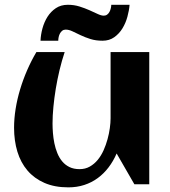

<svg xmlns="http://www.w3.org/2000/svg" viewBox="-20 -786 726 819"><path d="M40 -241.2Q40 -279.8 46.6 -321.3Q53.2 -362.8 65.7 -404.3Q78.1 -445.8 95.7 -486.3Q113.3 -526.9 135.3 -564H255.9Q243.7 -527.3 234.1 -487.5Q224.6 -447.8 218 -408Q211.4 -368.2 207.8 -330.1Q204.1 -292 204.1 -259.3Q204.1 -240.2 205.8 -218.5Q207.5 -196.8 211.9 -175Q216.3 -153.3 224.4 -133.3Q232.4 -113.3 245.1 -97.9Q257.8 -82.5 276.1 -73.5Q294.4 -64.5 319.3 -64.5Q343.8 -64.5 363 -75.4Q382.3 -86.4 397 -104.2Q411.6 -122.1 421.9 -145Q432.1 -168 438.7 -192.1Q445.3 -216.3 448.5 -239.5Q451.7 -262.7 451.7 -281.2V-564H616.7V0H553.2L477.5 -131.3Q463.4 -98.6 443.1 -72Q422.9 -45.4 397 -26.4Q371.1 -7.3 339.6 2.9Q308.1 13.2 271.5 13.2Q212.9 13.2 169.4 -5.9Q126 -24.9 97.2 -58.6Q68.4 -92.3 54.2 -138.9Q40 -185.5 40 -241.2ZM532.7 -765.6Q530.8 -741.2 523.4 -714.4Q516.1 -687.5 502.2 -664.8Q488.3 -642.1 467.3 -627.2Q446.3 -612.3 417.5 -612.3Q388.7 -612.3 365.5 -619.6Q342.3 -627 323.5 -636Q304.7 -645 289.3 -652.3Q273.9 -659.7 260.3 -659.7Q251.5 -659.7 245.6 -655Q239.7 -650.4 235.8 -643.3Q231.9 -636.2 230.2 -627.9Q228.5 -619.6 228.5 -612.3H152.8Q153.8 -637.7 161.1 -664.8Q168.5 -691.9 182.6 -714.4Q196.8 -736.8 218.3 -751.2Q239.7 -765.6 269.5 -765.6Q295.9 -765.6 319.1 -758.3Q342.3 -751 361.6 -742.4Q380.9 -733.9 396.2 -726.6Q411.6 -719.2 422.9 -719.2Q431.2 -719.2 437.3 -723.9Q443.4 -728.5 447 -735.4Q450.7 -742.2 452.6 -750.5Q454.6 -758.8 454.6 -765.6Z"/></svg>

Font: Aclonica
Style: Regular
Weight: 400
Version: Version 1.001